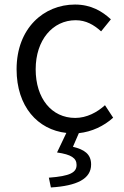

<svg xmlns="http://www.w3.org/2000/svg" viewBox="-20 -574 546 845"><path d="M204 251C319 244 381 213 381 150C381 104 351 84 301 72L327 12C384 6 437 -19 478 -56L442 -111C408 -80 362 -55 311 -55C207 -55 137 -141 137 -269C137 -398 212 -485 313 -485C358 -485 393 -465 425 -436L468 -489C430 -524 381 -554 310 -554C173 -554 53 -450 53 -269C53 -105 146 -3 272 11L231 97C294 106 317 122 317 152C317 185 289 201 195 208Z"/></svg>

Font: Noto Sans KR DemiLight
Style: Regular
Weight: 350
Designer: Ryoko NISHIZUKA 西塚涼子 (kana, bopomofo & ideographs); Paul D. Hunt (Latin, Greek & Cyrillic); Sandoll Communications 산돌커뮤니
Foundry: Adobe
Version: Version 2.004;hotconv 1.0.118;makeotfexe 2.5.65603